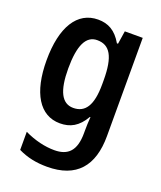

<svg xmlns="http://www.w3.org/2000/svg" viewBox="-145 -645 819 977"><g transform="rotate(20 264.0 -156.5)"><path d="M217 -553C105 -553 40 -450 40 -269C40 -93 103 10 213 10C268 10 311 -12 346 -73H349C347 -50 346 -20 346 3V15C346 110 307 148 233 148C183 148 126 135 70 108V206C119 230 169 240 227 240C386 240 461 151 461 -11V-543H364L353 -472H347C313 -531 271 -553 217 -553ZM248 -453C316 -453 348 -402 348 -272V-250C348 -135 314 -87 250 -87C188 -87 158 -146 158 -267C158 -391 187 -453 248 -453Z"/></g></svg>

Font: Noto Sans Telugu Condensed SemiBold
Style: Regular
Weight: 600
Width: 3
Designer: Jelle Bosma - Monotype Design Team
Foundry: Monotype Imaging Inc.
Version: Version 2.005